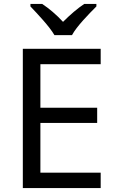

<svg xmlns="http://www.w3.org/2000/svg" viewBox="-20 -964 596 984"><path d="M259 -784H349C373 -829 436 -893 474 -931V-944H412C377 -921 339 -888 303 -852C270 -888 231 -921 196 -944H136V-931C172 -893 233 -829 259 -784ZM496 0V-79H187V-334H478V-412H187V-635H496V-714H97V0Z"/></svg>

Font: Noto Sans Buginese
Style: Regular
Weight: 400
Designer: Monotype Design Team
Foundry: Monotype Imaging Inc.
Version: Version 2.002